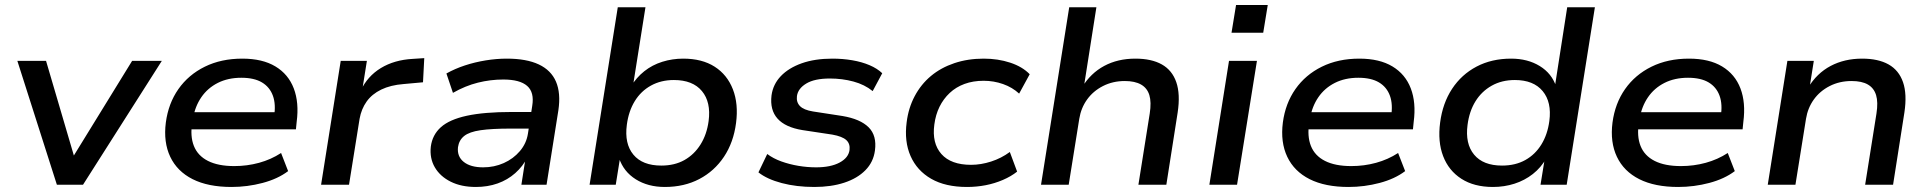

<svg xmlns="http://www.w3.org/2000/svg" viewBox="-20 -734 7666 763"><path d="M206 0 49 -492H163L280 -94H260L505 -492H623L310 0Z M900 9Q807 9 745.5 -22Q684 -53 656.5 -111Q629 -169 639 -247Q649 -323 689 -380Q729 -437 794 -469Q859 -501 943 -501Q1023 -501 1074.5 -470Q1126 -439 1147.5 -382.5Q1169 -326 1159 -250L1156 -220H720L730 -288H1091L1069 -270Q1077 -319 1064.5 -353.5Q1052 -388 1021 -406.5Q990 -425 939 -425Q886 -425 845.5 -404.5Q805 -384 780 -347.5Q755 -311 747 -263L744 -248Q735 -193 750.5 -154Q766 -115 806.5 -94.5Q847 -74 911 -74Q962 -74 1009.5 -87Q1057 -100 1097 -126L1125 -54Q1084 -23 1023.5 -7Q963 9 900 9Z M1256 0 1334 -492H1438L1419 -373H1413Q1440 -431 1493.5 -463.5Q1547 -496 1620 -500L1666 -503L1661 -407L1584 -400Q1532 -396 1495 -378Q1458 -360 1437 -330.5Q1416 -301 1409 -262L1367 0Z M1871 9Q1813 9 1771 -12Q1729 -33 1708 -69Q1687 -105 1692 -151Q1698 -198 1732 -228.5Q1766 -259 1835 -274Q1904 -289 2014 -289H2107L2097 -223H2010Q1934 -223 1889.5 -216.5Q1845 -210 1824.5 -193.5Q1804 -177 1800 -149Q1796 -112 1823 -90.5Q1850 -69 1900 -69Q1944 -69 1982 -86Q2020 -103 2046 -133.5Q2072 -164 2078 -203L2095 -313Q2104 -367 2075 -392.5Q2046 -418 1980 -418Q1929 -418 1879 -405.5Q1829 -393 1780 -365L1754 -442Q1788 -461 1827.5 -474Q1867 -487 1910 -494Q1953 -501 1994 -501Q2072 -501 2121 -478Q2170 -455 2189.5 -409.5Q2209 -364 2199 -296L2152 0H2052L2069 -109H2076Q2058 -73 2027.5 -46Q1997 -19 1957.5 -5Q1918 9 1871 9Z M2622 9Q2555 9 2506.5 -21.5Q2458 -52 2440 -106H2444L2427 0H2323L2435 -705H2545L2495 -390H2487Q2509 -426 2540.5 -451Q2572 -476 2612 -488.5Q2652 -501 2695 -501Q2770 -501 2820 -469Q2870 -437 2892.5 -379Q2915 -321 2905 -245Q2895 -168 2857 -111Q2819 -54 2759 -22.5Q2699 9 2622 9ZM2608 -76Q2661 -76 2700 -98Q2739 -120 2764 -160Q2789 -200 2796 -253Q2806 -328 2769.5 -372Q2733 -416 2658 -416Q2607 -416 2567 -394Q2527 -372 2502.5 -332Q2478 -292 2471 -238Q2461 -163 2497 -119.5Q2533 -76 2608 -76Z M3216 9Q3145 9 3086.5 -6.5Q3028 -22 2994 -49L3029 -122Q3053 -104 3085 -92.5Q3117 -81 3152.5 -75Q3188 -69 3223 -69Q3281 -69 3316.5 -88Q3352 -107 3356 -138Q3359 -163 3343 -177.5Q3327 -192 3288 -199L3169 -217Q3101 -228 3070 -262.5Q3039 -297 3046 -355Q3052 -399 3083 -431.5Q3114 -464 3166 -482.5Q3218 -501 3288 -501Q3329 -501 3367 -494.5Q3405 -488 3435.5 -475Q3466 -462 3486 -443L3448 -372Q3416 -398 3371.5 -410Q3327 -422 3278 -422Q3217 -422 3184 -402Q3151 -382 3147 -352Q3144 -328 3159 -312.5Q3174 -297 3211 -291L3328 -273Q3399 -261 3432 -228Q3465 -195 3457 -136Q3451 -90 3419 -57.5Q3387 -25 3335 -8Q3283 9 3216 9Z M3823 9Q3737 9 3680.5 -23.5Q3624 -56 3598.5 -114Q3573 -172 3583 -248Q3590 -305 3615 -352Q3640 -399 3679.5 -432Q3719 -465 3772.5 -483Q3826 -501 3889 -501Q3946 -501 3994.5 -485Q4043 -469 4072 -439L4030 -362Q4003 -387 3966 -400Q3929 -413 3889 -413Q3847 -413 3813 -400.5Q3779 -388 3754 -364.5Q3729 -341 3713.5 -309.5Q3698 -278 3693 -239Q3683 -165 3721 -122Q3759 -79 3839 -79Q3878 -79 3918.5 -92Q3959 -105 3993 -130L4022 -52Q3998 -33 3965.5 -19Q3933 -5 3897 2Q3861 9 3823 9Z M4117 0 4229 -705H4337L4287 -387H4280Q4314 -443 4368 -472Q4422 -501 4492 -501Q4556 -501 4597 -478Q4638 -455 4654.5 -407.5Q4671 -360 4660 -287L4615 0H4504L4549 -283Q4556 -328 4547.5 -356Q4539 -384 4514.5 -398Q4490 -412 4450 -412Q4402 -412 4363 -392Q4324 -372 4300 -338.5Q4276 -305 4269 -262L4227 0Z M4874 -604 4892 -714H5018L5000 -604ZM4786 0 4864 -492H4975L4896 0Z M5339 9Q5246 9 5184.5 -22Q5123 -53 5095.5 -111Q5068 -169 5078 -247Q5088 -323 5128 -380Q5168 -437 5233 -469Q5298 -501 5382 -501Q5462 -501 5513.5 -470Q5565 -439 5586.5 -382.5Q5608 -326 5598 -250L5595 -220H5159L5169 -288H5530L5508 -270Q5516 -319 5503.5 -353.5Q5491 -388 5460 -406.5Q5429 -425 5378 -425Q5325 -425 5284.5 -404.5Q5244 -384 5219 -347.5Q5194 -311 5186 -263L5183 -248Q5174 -193 5189.5 -154Q5205 -115 5245.5 -94.5Q5286 -74 5350 -74Q5401 -74 5448.5 -87Q5496 -100 5536 -126L5564 -54Q5523 -23 5462.5 -7Q5402 9 5339 9Z M5913 9Q5838 9 5787.5 -23.5Q5737 -56 5715 -113.5Q5693 -171 5703 -247Q5713 -324 5750.5 -381Q5788 -438 5848 -469.5Q5908 -501 5985 -501Q6051 -501 6099 -471.5Q6147 -442 6164 -390H6159L6208 -705H6318L6206 0H6102L6119 -105H6125Q6104 -68 6071.5 -42.5Q6039 -17 5998.5 -4Q5958 9 5913 9ZM5949 -76Q6002 -76 6041.5 -98Q6081 -120 6105.5 -160Q6130 -200 6137 -253Q6147 -328 6110.5 -372Q6074 -416 6000 -416Q5948 -416 5908 -393.5Q5868 -371 5843.5 -331.5Q5819 -292 5812 -238Q5802 -163 5838 -119.5Q5874 -76 5949 -76Z M6649 9Q6556 9 6494.5 -22Q6433 -53 6405.5 -111Q6378 -169 6388 -247Q6398 -323 6438 -380Q6478 -437 6543 -469Q6608 -501 6692 -501Q6772 -501 6823.5 -470Q6875 -439 6896.5 -382.5Q6918 -326 6908 -250L6905 -220H6469L6479 -288H6840L6818 -270Q6826 -319 6813.5 -353.5Q6801 -388 6770 -406.5Q6739 -425 6688 -425Q6635 -425 6594.5 -404.5Q6554 -384 6529 -347.5Q6504 -311 6496 -263L6493 -248Q6484 -193 6499.5 -154Q6515 -115 6555.5 -94.5Q6596 -74 6660 -74Q6711 -74 6758.5 -87Q6806 -100 6846 -126L6874 -54Q6833 -23 6772.5 -7Q6712 9 6649 9Z M7005 0 7083 -492H7188L7171 -385H7165Q7200 -443 7255 -472Q7310 -501 7380 -501Q7444 -501 7485 -478Q7526 -455 7542.5 -407.5Q7559 -360 7548 -287L7503 0H7392L7437 -283Q7444 -328 7435.5 -356Q7427 -384 7403 -398Q7379 -412 7338 -412Q7290 -412 7251 -392Q7212 -372 7188 -338.5Q7164 -305 7157 -262L7115 0Z"/></svg>

Font: Nunito Sans 10pt SemiExpanded SemiBold
Style: Italic
Weight: 600
Width: 6
Italic angle: -9°
Designer: Vernon Adams
Foundry: Vernon Adams
Version: Version 3.101;gftools[0.9.27]